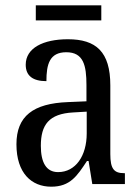

<svg xmlns="http://www.w3.org/2000/svg" viewBox="-20 -694 527 724"><path d="M115 -617H362V-674H115ZM173 10C245 10 271 -31 308 -87H314L328 0H451V-41H448C410 -41 396 -57 396 -113V-372C396 -499 342 -546 236 -546C143 -546 77 -513 77 -450C77 -408 104 -388 155 -388C155 -452 167 -497 230 -497C295 -497 306 -447 306 -373V-312L236 -309C105 -304 42 -256 42 -150C42 -41 99 10 173 10ZM199 -45C154 -45 134 -82 134 -144C134 -223 164 -265 256 -270L307 -273V-191C307 -106 265 -45 199 -45Z"/></svg>

Font: Noto Serif Devanagari Condensed
Style: Regular
Weight: 400
Width: 3
Designer: Universal Thirst, Indian Type Foundry and the Monotype Design Team
Foundry: Monotype Imaging Inc.
Version: Version 2.004